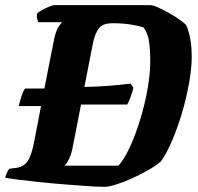

<svg xmlns="http://www.w3.org/2000/svg" viewBox="-36 -724 768 744"><path d="M37 -313Q41 -334 48 -353.5Q55 -373 61 -381H136L171 -559Q180 -606 191.5 -621.5Q203 -637 204 -638H112Q110 -643 108 -651.5Q106 -660 107 -671Q114 -678 127.5 -685.5Q141 -693 155 -698.5Q169 -704 174 -704H547Q557 -704 577 -695Q597 -686 620 -673Q643 -660 662 -646.5Q681 -633 687 -624Q698 -596 702.5 -566.5Q707 -537 707 -505Q707 -461 697 -404Q687 -347 670 -289Q653 -231 631.5 -180.5Q610 -130 588 -99Q567 -81 536 -63.5Q505 -46 472.5 -31.5Q440 -17 412 -8.5Q384 0 369 0Q344 0 301 -3Q258 -6 208 -10Q158 -14 111 -19Q64 -24 29.5 -28.5Q-5 -33 -16 -35Q-13 -47 -8.5 -56.5Q-4 -66 0 -70L30 -74Q57 -78 72 -101Q87 -124 97 -178L123 -313ZM214 -82H423Q445 -106 467 -153.5Q489 -201 507.5 -261.5Q526 -322 537 -386Q548 -450 546 -507Q545 -548 539.5 -574Q534 -600 520 -618Q497 -625 467.5 -629.5Q438 -634 400 -634Q363 -634 347.5 -614.5Q332 -595 324 -556L291 -387Q341 -388 385 -391.5Q429 -395 470 -400L481 -384Q475 -361 468.5 -344Q462 -327 457 -319H278L245 -150Q240 -125 231 -107Q222 -89 214 -82Z"/></svg>

Font: Texturina 72pt 72pt Black
Style: Italic
Weight: 900
Italic angle: -11°
Designer: Guillermo Torres Carreño
Foundry: Omnibus-Type
Version: Version 1.002; ttfautohint (v1.8.3)